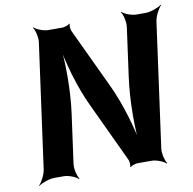

<svg xmlns="http://www.w3.org/2000/svg" viewBox="-84 -821 936 931"><g transform="rotate(-10 384.5 -355.5)"><path d="M649 -50 733 -661C736 -685 755 -722 769 -735L767 -737C752 -725 713 -711 689 -711H643C619 -711 584 -725 573 -737L571 -735C581 -722 590 -685 587 -661L554 -420C538 -306 538 -159 550 -76L555 -78C543 -160 504 -296 457 -394L319 -687C315 -695 313 -716 317 -722L314 -724C310 -718 288 -711 279 -711H210C186 -711 151 -725 140 -737L138 -735C148 -722 157 -685 154 -661L70 -50C67 -26 48 11 34 24L35 26C50 14 89 0 113 0H160C184 0 219 14 230 26L233 24C223 11 214 -26 217 -50L250 -290C266 -404 265 -551 253 -634L249 -633C261 -550 299 -413 346 -316L483 -24C487 -16 489 5 485 11L488 13C492 7 514 0 523 0H592C616 0 651 14 662 26L665 24C655 11 646 -26 649 -50Z"/></g></svg>

Font: Asimov
Style: EdgeIt
Weight: 500
Designer: Google
Version: Version 2.000980: 2014